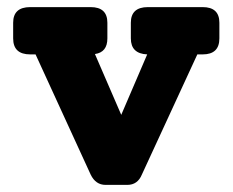

<svg xmlns="http://www.w3.org/2000/svg" viewBox="-20 -520 655 540"><path d="M550 -500Q597 -500 597 -456V-412Q597 -367 550 -367H535L379 -29Q367 0 338 0H277Q249 0 235 -29L80 -367H65Q17 -367 17 -412V-456Q17 -500 65 -500H235Q282 -500 282 -456V-412Q282 -373 247 -368L321 -197L394 -367Q348 -369 348 -412V-456Q348 -500 396 -500Z"/></svg>

Font: Solway ExtraBold
Style: Regular
Weight: 800
Designer: Mariya V. Pigoulevskaya
Foundry: The Northern Block Ltd.
Version: Version 1.000;hotconv 1.0.109;makeotfexe 2.5.65596